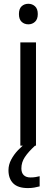

<svg xmlns="http://www.w3.org/2000/svg" viewBox="-20 -755 292 995"><path d="M166.5 -535.2V0H85.4V-535.2ZM127 -735.4Q147 -735.4 161.4 -722.4Q175.8 -709.5 175.8 -682.1Q175.8 -655.3 161.4 -642.1Q147 -628.9 127 -628.9Q106 -628.9 92 -642.1Q78.1 -655.3 78.1 -682.1Q78.1 -709.5 92 -722.4Q106 -735.4 127 -735.4ZM90.8 117.7Q90.8 140.6 103 152.6Q115.2 164.6 137.7 164.6Q153.8 164.6 165.5 162.4Q177.2 160.2 185.5 158.2V210.9Q171.9 214.4 157.7 217Q143.6 219.7 124.5 219.7Q73.2 219.7 48.6 195.3Q23.9 170.9 23.9 127Q23.9 98.6 38.1 72Q52.2 45.4 73.7 22.9Q95.2 0.5 116.7 -14.6L161.6 0Q127.4 31.2 109.1 58.6Q90.8 85.9 90.8 117.7Z"/></svg>

Font: Wonky
Style: Regular
Weight: 400
Designer: Monotype Design Team
Foundry: Monotype Imaging Inc.
Version: Version 3.000